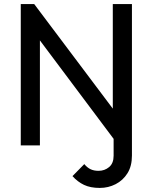

<svg xmlns="http://www.w3.org/2000/svg" viewBox="-20 -714 750 943"><path d="M82 0V-694H148L176 -585V0ZM562 0 136 -569 148 -694 575 -126ZM562 0 534 -103V-694H628V0ZM470 209Q424 209 392.5 194Q361 179 336 151L394 92Q408 109 424.5 117Q441 125 464 125Q494 125 516 106.5Q538 88 538 51V-475H628V50Q628 102 606 137Q584 172 548 190.5Q512 209 470 209Z"/></svg>

Font: Outfit Thin
Style: Regular
Weight: 400
Version: Version 1.100;gftools[0.9.27]